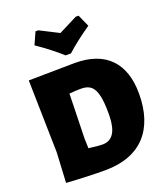

<svg xmlns="http://www.w3.org/2000/svg" viewBox="-162 -1019 989 1139"><g transform="rotate(-20 332.5 -449.0)"><path d="M60 0C153 6 235 9 304 9C533 9 648 -127 648 -350C648 -543 547 -651 352 -651L60 -647L70 -190ZM260 -491C285 -494 310 -495 335 -495C391 -495 415 -469 428 -416C435 -388 438 -350 438 -301C438 -235 429 -140 342 -140C324 -140 295 -143 255 -148L253 -210ZM316 -712H350C392 -750 443 -790 503 -831L469 -907H451L333 -847L215 -907H197L163 -831C223 -790 274 -750 316 -712Z"/></g></svg>

Font: Luna Sans Black
Style: Regular
Weight: 900
Designer: Juan Pablo del Peral
Foundry: Huerta Tipografica
Version: Version 2.001; ttfautohint (v1.5)